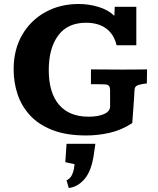

<svg xmlns="http://www.w3.org/2000/svg" viewBox="-20 -671 799 969"><path d="M415.5 12.7Q314 12.7 243.9 -14.9Q173.8 -42.5 130.9 -89.6Q87.9 -136.7 68.4 -196.3Q48.8 -255.9 48.8 -320.3Q48.8 -421.4 92.3 -495.6Q135.7 -569.8 210 -610.4Q284.2 -650.9 377 -650.9Q427.7 -650.9 476.6 -636.2Q525.4 -621.6 557.1 -591.3L559.1 -636.7H668V-442.4H568.4Q555.2 -498 515.9 -527.1Q476.6 -556.2 414.1 -556.2Q321.3 -556.2 273.7 -491.9Q226.1 -427.7 226.1 -317.4Q226.1 -203.6 277.6 -142.8Q329.1 -82 427.7 -82Q474.6 -82 505.1 -95.5Q535.6 -108.9 535.6 -134.3V-212.9Q535.6 -231 530 -237.5Q524.4 -244.1 510 -245.1Q495.6 -246.1 469.7 -246.1H439V-320.8Q479.5 -320.8 517.1 -320.3Q554.7 -319.8 597.7 -319.8Q623.5 -319.8 655.3 -320.1Q687 -320.3 722.2 -320.8Q722.2 -312.5 721.9 -299.1Q721.7 -285.6 721.4 -272.2Q721.2 -258.8 721.2 -250Q696.3 -247.1 682.9 -243.4Q669.4 -239.7 664.3 -233.2Q659.2 -226.6 658.7 -214.4Q658.7 -206.5 656.7 -177Q654.8 -147.5 652.1 -112.1Q649.4 -76.7 647.5 -49.8Q593.3 -14.2 533.4 -0.7Q473.6 12.7 415.5 12.7ZM327.1 277.8 315.9 239.3Q334 230 342 214.1Q350.1 198.2 352.8 182.4Q355.5 166.5 356.4 157.7L309.6 147.5L315.9 54.7H461.4L454.1 105.5Q441.9 191.4 407.2 231.9Q372.6 272.5 327.1 277.8Z"/></svg>

Font: Kameron
Style: Bold
Weight: 700
Designer: Vernon Adams
Foundry: Vernon Adams
Version: Version 1.100